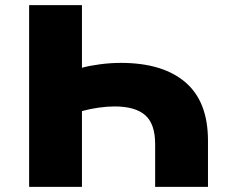

<svg xmlns="http://www.w3.org/2000/svg" viewBox="-20 -725 893 745"><path d="M93 0V-705H298V-462Q326 -470 367.5 -475.5Q409 -481 449 -481Q611 -481 699 -406Q787 -331 787 -179V0H582V-166Q582 -244 543.5 -278Q505 -312 424 -312Q397 -312 364 -307.5Q331 -303 298 -294V0Z"/></svg>

Font: Nunito Sans 7pt SemiExpanded Black
Style: Regular
Weight: 900
Width: 6
Designer: Vernon Adams
Foundry: Vernon Adams
Version: Version 3.101;gftools[0.9.27]